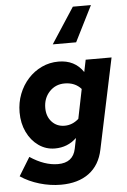

<svg xmlns="http://www.w3.org/2000/svg" viewBox="-67 -887 761 1153"><g transform="rotate(-5 314.0 -310.5)"><path d="M253 219Q189 219 124.5 200Q60 181 10 147L78 36Q165 94 246 94Q337 94 354 11L367 -53Q313 -1 236 -1Q182 -1 138 -32Q94 -63 68.5 -116Q43 -169 43 -235Q43 -294 63 -345.5Q83 -397 118.5 -436Q154 -475 201 -497Q248 -519 302 -519Q400 -519 451 -443L466 -516H622L507 29Q488 122 422.5 170.5Q357 219 253 219ZM306 -132Q353 -132 391 -166L427 -343Q390 -385 327 -385Q272 -385 235.5 -346Q199 -307 199 -248Q199 -197 229 -164.5Q259 -132 306 -132ZM526 -840 418 -625H277L417 -840Z"/></g></svg>

Font: Red Hat Text
Style: Bold Italic
Weight: 700
Italic angle: -12°
Designer: Pentagram, MCKL
Foundry: Pentagram, MCKL
Version: Version 1.023; ttfautohint (v1.8.3)